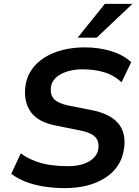

<svg xmlns="http://www.w3.org/2000/svg" viewBox="-20 -959 716 989"><path d="M315 10Q260 10 208 2Q156 -6 113 -22.5Q70 -39 38 -64L87 -169Q120 -145 159 -130Q198 -115 240.5 -109Q283 -103 328 -103Q376 -103 410 -114.5Q444 -126 464 -147Q484 -168 487 -194Q490 -222 480 -240.5Q470 -259 446 -270.5Q422 -282 382 -289L269 -312Q178 -329 140 -380.5Q102 -432 110 -508Q115 -558 140.5 -596.5Q166 -635 207.5 -661.5Q249 -688 302.5 -701.5Q356 -715 416 -715Q489 -715 551.5 -696Q614 -677 656 -639L606 -535Q567 -572 516 -587Q465 -602 407 -602Q362 -602 325.5 -590.5Q289 -579 267 -558Q245 -537 242 -508Q238 -469 259.5 -447.5Q281 -426 334 -415L446 -393Q543 -375 586 -327Q629 -279 620 -201Q614 -149 589.5 -110Q565 -71 523.5 -44Q482 -17 429.5 -3.5Q377 10 315 10ZM380 -765 520 -939H662L478 -765Z"/></svg>

Font: Nunito Sans 8pt
Style: Bold Italic
Weight: 700
Italic angle: -9°
Version: Version 3.101;gftools[0.9.27]